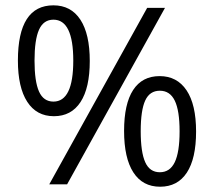

<svg xmlns="http://www.w3.org/2000/svg" viewBox="-20 -695 807 724"><path d="M181.5 -674.9Q247.7 -674.9 283.1 -620.8Q318.5 -566.7 318.5 -465.1Q318.5 -363.5 283.6 -310.2Q248.7 -256.8 183.3 -256.8Q117.8 -256.8 82.7 -311.2Q47.5 -365.5 47.5 -466.6Q47.5 -674.9 181.5 -674.9ZM534.9 -665.3H602.1L233.1 0H165.8ZM181.5 -620.8Q144.1 -620.8 127.1 -582.9Q110.2 -545 110.2 -466.4Q110.2 -387.8 127.1 -349.8Q144.1 -311.9 181.5 -311.9Q256.3 -311.9 256.3 -466.4Q256.3 -620.8 181.5 -620.8ZM482.1 -355.7Q516.2 -408 581.9 -408Q647.6 -408 683.5 -354.4Q719.4 -300.8 719.4 -198.9Q719.4 -97.1 684.5 -44Q649.6 9.1 583.7 9.1Q517.7 9.1 482.8 -45Q447.9 -99.1 447.9 -201.2Q447.9 -303.3 482.1 -355.7ZM639 -315.5Q620.8 -352.9 582.7 -352.9Q544.5 -352.9 527.6 -316Q510.6 -279.1 510.6 -200.2Q510.6 -121.3 527.6 -83.4Q544.5 -45.5 582.7 -45.5Q620.8 -45.5 639 -83.4Q657.2 -121.3 657.2 -199.7Q657.2 -278.1 639 -315.5Z"/></svg>

Font: Khula
Style: Regular
Weight: 400
Designer: Erin McLaughlin, Steve Matteson
Version: Version 1.000;PS 1.0;hotconv 1.0.72;makeotf.lib2.5.5900; ttf